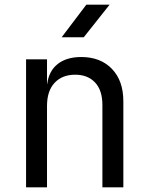

<svg xmlns="http://www.w3.org/2000/svg" viewBox="-20 -805 640 825"><path d="M92 0V-550H182V-445H183Q190 -500 228 -530Q266 -560 329 -560Q412 -560 461 -509Q510 -458 510 -370V0H420V-354Q420 -417 388.5 -450.5Q357 -484 303 -484Q247 -484 214.5 -449Q182 -414 182 -350V0ZM245 -645 351 -785H451L340 -645Z"/></svg>

Font: JetBrainsMonoNL NF
Style: Regular
Weight: 400
Designer: Philipp Nurullin, Konstantin Bulenkov
Foundry: JetBrains
Version: Version 2.304; ttfautohint (v1.8.4.7-5d5b);Nerd Fonts 3.2.1